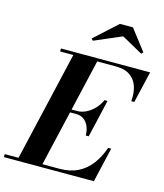

<svg xmlns="http://www.w3.org/2000/svg" viewBox="-188 -1098 1029 1203"><g transform="rotate(15 326.0 -497.0)"><path d="M37.5 0 211.5 -750H366.5L192.5 0ZM-47.5 0V-19.5H307.5Q376 -19.5 426.2 -44.5Q476.5 -69.5 511.5 -115.5Q546.5 -161.5 568.5 -225H588L536 0ZM412.5 -263.5Q412.5 -297 401.2 -322.8Q390 -348.5 369.5 -363.2Q349 -378 320.5 -378H254.5V-397.5H320.5Q349 -397.5 377.5 -411.2Q406 -425 430 -449.8Q454 -474.5 469 -508H488.5L432 -263.5ZM632.5 -545Q637.5 -598.5 623.8 -640.5Q610 -682.5 575.2 -706.5Q540.5 -730.5 482 -730.5H121.5V-750H700L652 -545ZM302 -848.5 291 -860 438.5 -994.5H523L626.5 -860L615.5 -848.5L478.5 -924.5Z"/></g></svg>

Font: Bodoni Moda 11pt
Style: Bold Italic
Weight: 700
Italic angle: -13°
Designer: Owen Earl
Foundry: indestructible type
Version: Version 2.004